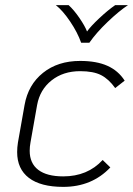

<svg xmlns="http://www.w3.org/2000/svg" viewBox="-20 -719 520 750"><path d="M47 -125Q47 -143 50 -162L76 -309Q90 -388 148 -434.5Q206 -481 293 -481Q357 -481 399.5 -462Q442 -443 467 -404L430 -375Q405 -410 375 -425.5Q345 -441 293 -441Q227 -441 181.5 -405Q136 -369 125 -309L99 -162Q96 -146 96 -130Q96 -81 129.5 -55.5Q163 -30 227 -30Q322 -30 381 -94L411 -65Q339 11 227 11Q139 11 93 -24Q47 -59 47 -125ZM198 -699H248Q269 -680 290.5 -648.5Q312 -617 320 -596Q334 -616 367.5 -647.5Q401 -679 430 -699H480Q445 -676 400.5 -633.5Q356 -591 329 -552H297Q283 -592 254 -635Q225 -678 198 -699Z"/></svg>

Font: KoHo Light
Style: Italic
Weight: 300
Italic angle: -10°
Version: Version 1.000; ttfautohint (v1.6)